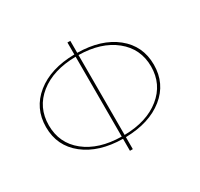

<svg xmlns="http://www.w3.org/2000/svg" viewBox="-143 -849 1085 1041"><g transform="rotate(-30 399.0 -329.0)"><path d="M409 -65V10H391V-65Q242 -67 151.5 -138.5Q61 -210 61 -328Q61 -446 151 -518.5Q241 -591 391 -593V-668H409V-593Q558 -591 647.5 -519.5Q737 -448 737 -330Q737 -212 647.5 -140Q558 -68 409 -65ZM391 -79V-579Q249 -577 164 -509Q79 -441 79 -329Q79 -217 164 -149Q249 -81 391 -79ZM409 -79Q549 -81 634 -149.5Q719 -218 719 -329Q719 -440 634 -508.5Q549 -577 409 -579Z"/></g></svg>

Font: EauTestSC Thin
Style: Regular
Weight: 250
Designer: Christian Thalmann (Catharsis Fonts)
Version: Version 0.001;PS 000.001;hotconv 1.0.88;makeotf.lib2.5.64775